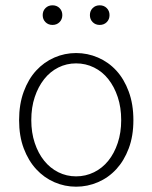

<svg xmlns="http://www.w3.org/2000/svg" viewBox="-20 -692 575 724"><path d="M178 -598Q162 -598 151.5 -608.5Q141 -619 141 -635Q141 -651 151.5 -661.5Q162 -672 178 -672Q194 -672 204.5 -661.5Q215 -651 215 -635Q215 -619 204.5 -608.5Q194 -598 178 -598ZM356 -598Q340 -598 329.5 -608.5Q319 -619 319 -635Q319 -651 329.5 -661.5Q340 -672 356 -672Q372 -672 382.5 -661.5Q393 -651 393 -635Q393 -619 382.5 -608.5Q372 -598 356 -598ZM267 12Q224 12 185 -5Q146 -22 116.5 -54Q87 -86 69.5 -132.5Q52 -179 52 -239Q52 -299 69.5 -346.5Q87 -394 116.5 -426Q146 -458 185 -475Q224 -492 267 -492Q310 -492 349.5 -475Q389 -458 418.5 -426Q448 -394 465.5 -346.5Q483 -299 483 -239Q483 -179 465.5 -132.5Q448 -86 418.5 -54Q389 -22 349.5 -5Q310 12 267 12ZM267 -27Q303 -27 334.5 -42.5Q366 -58 388.5 -86Q411 -114 424 -153Q437 -192 437 -239Q437 -287 424 -326Q411 -365 388.5 -393.5Q366 -422 334.5 -437.5Q303 -453 267 -453Q231 -453 200 -437.5Q169 -422 146.5 -393.5Q124 -365 111 -326Q98 -287 98 -239Q98 -192 111 -153Q124 -114 146.5 -86Q169 -58 200 -42.5Q231 -27 267 -27Z"/></svg>

Font: TypoPRO Source Sans Pro
Style: Regular
Weight: 300
Designer: Paul D. Hunt
Foundry: Adobe Systems Incorporated
Version: Version 2.020;PS 2.000;hotconv 1.0.86;makeotf.lib2.5.63406